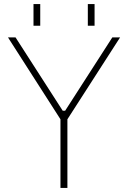

<svg xmlns="http://www.w3.org/2000/svg" viewBox="-20 -920 627 940"><path d="M144 -794V-900H177V-794ZM410 -794V-900H443V-794ZM276 0V-336L19 -737H56L287 -378H299L530 -737H568L310 -336V0Z"/></svg>

Font: Tomorrow ExtraLight
Style: Regular
Weight: 275
Designer: Tony de Marco, Monica Rizzolli
Foundry: Just in Type
Version: Version 2.002